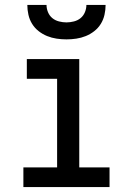

<svg xmlns="http://www.w3.org/2000/svg" viewBox="-20 -760 540 780"><path d="M75 0V-80H212V-440H89V-520H302V-80H425V0ZM250 -600Q230 -600 210 -603Q190 -606 171.5 -613.5Q153 -621 137 -633.5Q121 -646 110.5 -663Q100 -680 95.5 -700Q91 -720 91 -740H169Q169 -725 175 -710.5Q181 -696 192.5 -686.5Q204 -677 219.5 -673Q235 -669 250 -669Q265 -669 280.5 -673Q296 -677 307.5 -686.5Q319 -696 325 -710.5Q331 -725 331 -740H409Q409 -720 404.5 -700Q400 -680 389.5 -663Q379 -646 363 -633.5Q347 -621 328.5 -613.5Q310 -606 290 -603Q270 -600 250 -600Z"/></svg>

Font: Iosevka Curly Slab Medium
Style: Regular
Weight: 500
Monospace: yes
Designer: Belleve Invis
Foundry: Belleve Invis
Version: Version 22.1.2; ttfautohint (v1.8.4)